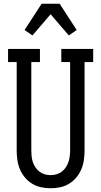

<svg xmlns="http://www.w3.org/2000/svg" viewBox="-20 -996 540 1024"><path d="M250 8Q224 8 198.5 2.5Q173 -3 151 -16.5Q129 -30 112.5 -50Q96 -70 86 -94Q76 -118 72.5 -143.5Q69 -169 69 -195V-665H23V-735H193V-665H147V-195Q147 -179 148.5 -163Q150 -147 155 -132Q160 -117 169 -103.5Q178 -90 190.5 -80.5Q203 -71 218.5 -66.5Q234 -62 250 -62Q266 -62 281.5 -66.5Q297 -71 309.5 -80.5Q322 -90 331 -103.5Q340 -117 345 -132Q350 -147 352 -163Q354 -179 354 -195V-665H307V-735H477V-665H431V-195Q431 -169 427.5 -143.5Q424 -118 414 -94Q404 -70 387.5 -50Q371 -30 349 -16.5Q327 -3 301.5 2.5Q276 8 250 8ZM153 -807 111 -836 202 -976H298L389 -836L347 -807L250 -920Z"/></svg>

Font: Iosevka Curly Slab
Style: Regular
Weight: 400
Monospace: yes
Designer: Belleve Invis
Foundry: Belleve Invis
Version: Version 22.1.2; ttfautohint (v1.8.4)